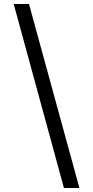

<svg xmlns="http://www.w3.org/2000/svg" viewBox="-20 -812 468 967"><path d="M49 -792H126L380 135H302Z"/></svg>

Font: Noto Sans Bengali Condensed
Style: Regular
Weight: 400
Width: 3
Designer: Jelle Bosma - Monotype Design Team
Foundry: Monotype Imaging Inc.
Version: Version 2.003